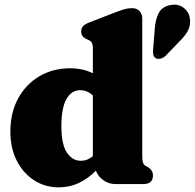

<svg xmlns="http://www.w3.org/2000/svg" viewBox="-20 -790 836 824"><path d="M24.5 -225Q24.5 -306.5 58 -367.8Q91.5 -429 149.5 -463Q207.5 -497 280.5 -497Q336 -497 378.5 -475.5V-580.5Q378.5 -600 373.8 -607.2Q369 -614.5 360 -618.5L351 -622.5Q328.5 -632.5 328.5 -654.5Q328.5 -668.5 336.5 -677.5Q344.5 -686.5 364 -694L472.5 -736Q498 -746 514 -750.5Q530 -755 547 -755Q567.5 -755 579 -742.2Q590.5 -729.5 590.5 -710V-123.5Q590.5 -100.5 593.8 -91.8Q597 -83 604.5 -78.5L613.5 -73.5Q636.5 -60 636.5 -36.5Q636.5 0 594 0H475.5Q447 0 423.8 -16.5Q400.5 -33 391.5 -57.5Q358 -23.5 318.5 -4.8Q279 14 232.5 14Q173 14 126 -16.5Q79 -47 51.8 -100.8Q24.5 -154.5 24.5 -225ZM243.5 -248Q243.5 -170 267.2 -135Q291 -100 326.5 -100Q355.5 -100 378.5 -120V-380.5Q365.5 -392.5 351.8 -397.8Q338 -403 323.5 -403Q287.5 -403 265.5 -365.5Q243.5 -328 243.5 -248ZM644 -664Q646.5 -705.5 661.2 -734Q676 -762.5 712.5 -768.5Q744.5 -774.5 767.5 -757Q790.5 -739.5 794.5 -713.5Q799 -685.5 788.5 -662.5Q778 -639.5 750.5 -612.5L690.5 -550.5Q682 -542 670.5 -538.8Q659 -535.5 650 -539.5Q640 -545 638 -555Q636 -565 637 -577Z"/></svg>

Font: Fraunces 9pt S050 Black
Style: Regular
Weight: 900
Version: Version 1.000; ttfautohint (v1.8.3)